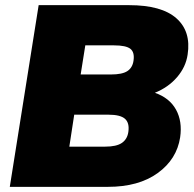

<svg xmlns="http://www.w3.org/2000/svg" viewBox="-20 -725 751 745"><path d="M18 0ZM18 0 130 -705H481Q607 -705 664.5 -654Q722 -603 708 -513Q701 -465 667 -425.5Q633 -386 581 -365Q638 -345 663 -299.5Q688 -254 679 -192Q666 -107 592 -53.5Q518 0 399 0ZM293 -436H410Q454 -436 474 -449Q494 -462 498 -489Q503 -522 486 -535.5Q469 -549 422 -549H311ZM249 -156H388Q432 -156 453 -170.5Q474 -185 478 -213Q483 -248 465 -264Q447 -280 401 -280H268Z"/></svg>

Font: Winston Black
Style: Italic
Weight: 900
Italic angle: -9°
Designer: Original fonts by Vernon Adams / Changes by Cristiano Sobral
Foundry: VOriginal fonts by Vernon Adams / Changes by Cristiano Sobral
Version: Version 2.503;July 17, 2020;FontCreator 13.0.0.2655 64-bit